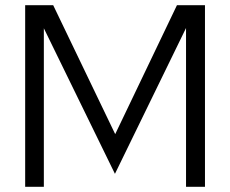

<svg xmlns="http://www.w3.org/2000/svg" viewBox="-20 -720 887 740"><path d="M77 0V-700H185L424 -203L662 -700H770V0H697V-612L423 -50L149 -611V0Z"/></svg>

Font: Red Hat Display VF
Style: Regular
Weight: 300
Designer: Pentagram, MCKL
Foundry: Pentagram, MCKL
Version: Version 1.023